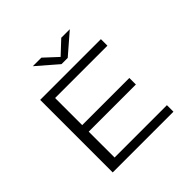

<svg xmlns="http://www.w3.org/2000/svg" viewBox="-218 -1104 1310 1310"><g transform="rotate(-45 437.5 -449.0)"><path d="M149 0V-700H735V-637H230V-375.5H685V-312.5H230V-63H735V0ZM276 -898H358.5L455 -808.5L550.5 -898H633L484.5 -769.5H424.5Z"/></g></svg>

Font: Trispace SemiExpanded Light
Style: Regular
Weight: 300
Width: 6
Designer: Tyler Finck
Foundry: Etcetera Type Company
Version: Version 1.210; ttfautohint (v1.8.3)